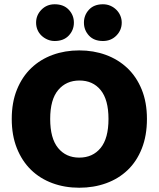

<svg xmlns="http://www.w3.org/2000/svg" viewBox="-20 -861 743 899"><path d="M35 -304Q35 -382 59.5 -442Q84 -502 126.5 -542.5Q169 -583 226.5 -604Q284 -625 351 -625Q418 -625 475.5 -604Q533 -583 576 -542.5Q619 -502 643.5 -442Q668 -382 668 -304Q668 -226 644 -165.5Q620 -105 577.5 -64.5Q535 -24 477 -3Q419 18 351 18Q283 18 225 -3.5Q167 -25 125 -66Q83 -107 59 -167Q35 -227 35 -304ZM215 -304Q215 -213 252 -168Q289 -123 351 -123Q414 -123 451 -168Q488 -213 488 -304Q488 -394 451.5 -439Q415 -484 352 -484Q290 -484 252.5 -439.5Q215 -395 215 -304ZM149 -755Q149 -790 174 -815.5Q199 -841 236 -841Q278 -841 302 -815.5Q326 -790 326 -755Q326 -720 302 -694.5Q278 -669 236 -669Q218 -669 202 -676Q186 -683 174 -694.5Q162 -706 155.5 -721.5Q149 -737 149 -755ZM373 -755Q373 -790 396.5 -815.5Q420 -841 462 -841Q481 -841 497 -834Q513 -827 525 -815Q537 -803 543.5 -787.5Q550 -772 550 -755Q550 -720 525 -694.5Q500 -669 462 -669Q420 -669 396.5 -694.5Q373 -720 373 -755Z"/></svg>

Font: Baloo Paaji
Style: Regular
Weight: 400
Designer: Shuchita Grover and Ek Type
Foundry: Ek Type
Version: Version 1.007;PS 1.000;hotconv 1.0.88;makeotf.lib2.5.647800